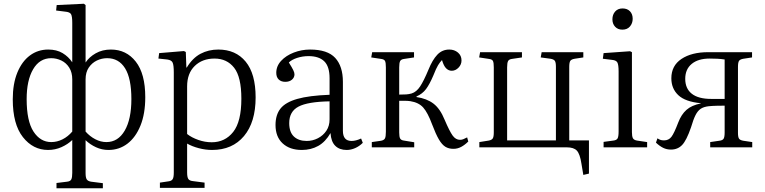

<svg xmlns="http://www.w3.org/2000/svg" viewBox="-20 -785 4074 1023"><path d="M281 218V190L338 183Q355 181 360 170.5Q365 160 365 136V-39Q341 -16 307.5 -1Q274 14 236 14Q156 14 102 -54.5Q48 -123 48 -256Q48 -339 72.5 -398.5Q97 -458 139.5 -489.5Q182 -521 237 -521Q282 -521 313.5 -502Q345 -483 365 -453V-663Q365 -698 358.5 -709.5Q352 -721 327 -723L279 -729L282 -758L427 -765L436 -758V-452Q455 -481 490 -501Q525 -521 571 -521Q653 -521 703.5 -456.5Q754 -392 754 -267Q754 -179 728.5 -116Q703 -53 659 -19.5Q615 14 558 14Q523 14 491.5 -0.5Q460 -15 436 -38V137Q436 161 442 170.5Q448 180 465 183L528 191V218ZM253 -28Q284 -28 313 -42.5Q342 -57 365 -84V-362Q365 -399 349 -424.5Q333 -450 307 -462.5Q281 -475 253 -475Q191 -475 156.5 -416Q122 -357 122 -257Q122 -140 158.5 -84Q195 -28 253 -28ZM547 -28Q609 -28 644.5 -89Q680 -150 680 -257Q680 -367 646.5 -421Q613 -475 551 -475Q522 -475 496 -462.5Q470 -450 453 -425Q436 -400 436 -362V-84Q459 -58 488 -43Q517 -28 547 -28Z M832 216V188L879 181Q894 179 900 169.5Q906 160 906 134V-399Q906 -437 900 -451Q894 -465 871 -468L824 -473L828 -502L960 -513L970 -508L973 -425H975Q1006 -476 1048.5 -498.5Q1091 -521 1143 -521Q1236 -521 1289 -456.5Q1342 -392 1342 -266Q1342 -134 1280 -60Q1218 14 1110 14Q1075 14 1039 4.5Q1003 -5 977 -20V134Q977 158 983 168Q989 178 1008 180L1070 188V216ZM1108 -27Q1179 -27 1222.5 -82Q1266 -137 1266 -259Q1266 -375 1227.5 -424Q1189 -473 1123 -473Q1058 -473 1017.5 -433.5Q977 -394 977 -325V-71Q1001 -52 1036.5 -39.5Q1072 -27 1108 -27Z M1588 14Q1524 14 1486 -21Q1448 -56 1448 -119Q1448 -173 1474.5 -206.5Q1501 -240 1564 -258Q1627 -276 1736 -280V-368Q1736 -431 1707.5 -458.5Q1679 -486 1624 -486Q1592 -486 1563 -476.5Q1534 -467 1519 -452Q1536 -425 1542.5 -411.5Q1549 -398 1549 -389Q1549 -372 1535.5 -360.5Q1522 -349 1500 -349Q1478 -349 1465 -361.5Q1452 -374 1452 -397Q1452 -433 1478 -461Q1504 -489 1545.5 -505Q1587 -521 1632 -521Q1725 -521 1766 -476.5Q1807 -432 1807 -349V-88Q1807 -34 1853 -34Q1876 -34 1904 -47L1913 -24Q1895 -6 1872.5 4Q1850 14 1827 14Q1789 14 1766.5 -8Q1744 -30 1741 -76Q1714 -29 1675.5 -7.5Q1637 14 1588 14ZM1614 -34Q1646 -34 1674 -48.5Q1702 -63 1719 -88.5Q1736 -114 1736 -149V-245Q1620 -243 1570.5 -217Q1521 -191 1521 -129Q1521 -81 1546 -57.5Q1571 -34 1614 -34Z M2396 8Q2371 8 2353 -3Q2335 -14 2318.5 -42Q2302 -70 2282 -123Q2259 -185 2235 -212Q2211 -239 2166 -246Q2152 -248 2136.5 -248Q2121 -248 2107 -248V-79Q2107 -56 2112 -47Q2117 -38 2132 -36L2187 -27V0H1961V-28L2010 -35Q2026 -38 2031 -47.5Q2036 -57 2036 -83V-426Q2036 -451 2031.5 -460Q2027 -469 2011 -471L1958 -479L1963 -507H2186V-479L2133 -471Q2117 -469 2112 -459.5Q2107 -450 2107 -426V-281Q2130 -281 2144.5 -282Q2159 -283 2173 -287Q2199 -295 2218.5 -324.5Q2238 -354 2263 -414Q2284 -466 2310 -493.5Q2336 -521 2374 -521Q2401 -521 2420 -505Q2439 -489 2439 -463Q2439 -441 2423 -424.5Q2407 -408 2387 -408Q2370 -408 2357 -421Q2344 -434 2335 -465Q2324 -454 2314 -437.5Q2304 -421 2289 -383Q2269 -336 2250 -310.5Q2231 -285 2199 -271V-268Q2254 -260 2289.5 -233Q2325 -206 2349 -147Q2375 -86 2391.5 -63Q2408 -40 2431 -40Q2441 -40 2449 -43.5Q2457 -47 2469 -53L2475 -31Q2457 -13 2437.5 -2.5Q2418 8 2396 8Z M3088 147 3078 87Q3070 35 3053.5 17.5Q3037 0 3000 0H2534V-28L2584 -36Q2600 -39 2605.5 -47.5Q2611 -56 2611 -80V-426Q2611 -451 2606.5 -460Q2602 -469 2586 -471L2533 -479L2538 -507H2761V-479L2707 -471Q2692 -469 2687 -459.5Q2682 -450 2682 -426V-37H2942V-429Q2942 -452 2936.5 -460.5Q2931 -469 2913 -472L2861 -479L2866 -507H3088V-479L3042 -472Q3024 -469 3018.5 -460.5Q3013 -452 3013 -428V-37H3118V140Z M3296 -627Q3272 -627 3257.5 -642.5Q3243 -658 3243 -682Q3243 -707 3257.5 -723.5Q3272 -740 3297 -740Q3322 -740 3336.5 -725Q3351 -710 3351 -685Q3351 -661 3336.5 -644Q3322 -627 3296 -627ZM3196 0V-29L3248 -36Q3265 -38 3270.5 -47.5Q3276 -57 3276 -85V-404Q3276 -440 3269.5 -452Q3263 -464 3241 -466L3192 -472L3196 -502L3337 -512L3347 -507V-81Q3347 -59 3352 -49Q3357 -39 3374 -36L3428 -28V0Z M3555 12Q3532 12 3513 2.5Q3494 -7 3475 -25L3483 -48Q3490 -43 3498 -40Q3506 -37 3518 -37Q3543 -37 3557.5 -56Q3572 -75 3594 -133Q3610 -175 3637.5 -199.5Q3665 -224 3714 -234V-235Q3631 -243 3594 -278Q3557 -313 3557 -368Q3557 -435 3611 -471Q3665 -507 3753 -507H3987V-479L3941 -472Q3923 -469 3917.5 -460.5Q3912 -452 3912 -428V-77Q3912 -55 3917.5 -46.5Q3923 -38 3941 -35L3988 -28V0H3764V-28L3812 -35Q3830 -37 3835.5 -46Q3841 -55 3841 -79V-222Q3824 -222 3799.5 -221.5Q3775 -221 3756 -219Q3729 -216 3713 -205Q3697 -194 3685.5 -171Q3674 -148 3662 -107Q3638 -37 3614.5 -12.5Q3591 12 3555 12ZM3769 -258H3841V-468Q3822 -471 3802.5 -472Q3783 -473 3761 -473Q3700 -473 3665.5 -444.5Q3631 -416 3631 -365Q3631 -313 3666 -285.5Q3701 -258 3769 -258Z"/></svg>

Font: Literata 36pt Light
Style: Regular
Weight: 300
Designer: Latin by Veronika Burian and Jose Scaglione. Greek by Irene Vlachou. Cyrillic by Vera Evstafieva.
Foundry: TypeTogether
Version: Version 3.002